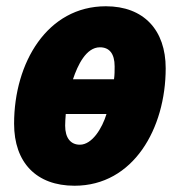

<svg xmlns="http://www.w3.org/2000/svg" viewBox="-20 -583 573 613"><path d="M218 10C406 10 509 -173 509 -365C509 -487 439 -563 318 -563C131 -563 25 -383 25 -188C25 -64 96 10 218 10ZM344 -330H213C228 -375 255 -432 299 -432C329 -432 346 -412 346 -371C346 -359 346 -343 344 -330ZM235 -121C206 -121 188 -142 188 -182C188 -192 189 -207 190 -219H320C306 -173 274 -121 235 -121Z"/></svg>

Font: Noto Sans Condensed Black
Style: Italic
Weight: 900
Width: 3
Italic angle: -12°
Designer: Monotype Design Team
Foundry: Monotype Imaging Inc.
Version: Version 2.013